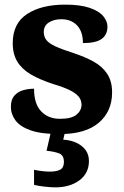

<svg xmlns="http://www.w3.org/2000/svg" viewBox="-20 -569 536 829"><path d="M238 10Q159 10 113 -6Q67 -22 47 -49Q27 -76 27 -108Q27 -139 42 -156Q57 -173 80 -179.5Q103 -186 127 -186Q127 -120 158 -88Q189 -56 239 -56Q289 -56 310.5 -74Q332 -92 332 -117Q332 -137 319.5 -152Q307 -167 280.5 -180Q254 -193 210 -206Q152 -225 113.5 -247.5Q75 -270 55 -302.5Q35 -335 35 -383Q35 -468 97 -508.5Q159 -549 261 -549Q327 -549 367.5 -535Q408 -521 426 -499Q444 -477 444 -454Q444 -419 419 -401Q394 -383 338 -383Q338 -433 312.5 -459.5Q287 -486 245 -486Q213 -486 191 -472Q169 -458 169 -431Q169 -411 180 -396.5Q191 -382 219 -369Q247 -356 297 -340Q346 -324 384 -303Q422 -282 443 -250Q464 -218 464 -170Q464 -88 406.5 -39Q349 10 238 10ZM218 240Q202 240 173.5 237Q145 234 127 229V164Q145 168 163.5 170Q182 172 195 172Q224 172 240 163.5Q256 155 256 130Q256 101 234.5 93Q213 85 181 82L202 -9H263L253 34Q286 36 311 48Q336 60 350 79.5Q364 99 364 126Q364 179 323 209.5Q282 240 218 240Z"/></svg>

Font: Noto Serif Armenian ExtraBold
Style: Regular
Weight: 800
Version: Version 2.007